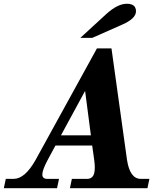

<svg xmlns="http://www.w3.org/2000/svg" viewBox="-108 -986 851 1006"><path d="M664.6 0H258.3L268.6 -48.8H348.1Q379.4 -48.8 386.2 -81.5Q388.7 -93.3 388.7 -108.9Q388.7 -126 385.7 -147.5L375 -223.6H182.6L141.6 -147.5Q113.8 -95.2 113.8 -71.8Q113.8 -48.8 139.6 -48.8H201.2L190.9 0H-87.9L-77.6 -48.8H-36.6Q22.5 -48.8 78.1 -147.5L399.9 -732.4H476.1L557.6 -147.5Q572.8 -48.8 629.9 -48.8H674.8ZM368.2 -276.9 337.9 -509.8 211.4 -276.9ZM375.5 -787.6H313L446.8 -910.6Q507.3 -966.3 556.6 -966.3Q604.5 -966.3 604.5 -926.8Q604.5 -888.7 533.2 -857.4Z"/></svg>

Font: Munson
Style: Bold Italic
Weight: 700
Italic angle: -12°
Designer: Paul James MIller
Foundry: High-Logic / Made with FontCreator
Version: Version 2.10;May 5, 2019;FontCreator 11.5.0.2430 64-bit